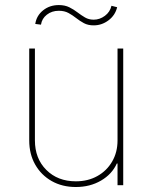

<svg xmlns="http://www.w3.org/2000/svg" viewBox="-20 -739 608 766"><path d="M448.9 -179V-545.5H471.6V0H448.9V-86.6H446Q426.8 -44 383 -18.5Q339.1 7.1 282.7 7.1Q228 7.1 186.1 -16.7Q144.2 -40.5 120.4 -82.4Q96.6 -124.3 96.6 -179V-545.5H119.3V-179Q119.3 -106.5 164.8 -61.1Q210.2 -15.6 282.7 -15.6Q331 -15.6 368.4 -36.6Q405.9 -57.5 427.4 -94.5Q448.9 -131.4 448.9 -179ZM143.5 -640.6 120.7 -643.5Q125.7 -676.8 152 -697.8Q178.3 -718.8 214.5 -718.8Q239 -718.8 256.7 -709.9Q274.5 -701 289.2 -689.6Q304 -678.3 319.1 -669.4Q334.2 -660.5 353.7 -660.5Q377.8 -660.5 398.4 -675.8Q419 -691.1 424.7 -715.9L447.4 -710.2Q439.6 -677.9 412.8 -657.8Q386 -637.8 353.7 -637.8Q331 -637.8 314.6 -646.7Q298.3 -655.5 283.9 -666.9Q269.5 -678.3 253.4 -687.1Q237.2 -696 214.5 -696Q186.8 -696 166.9 -680.4Q147 -664.8 143.5 -640.6Z"/></svg>

Font: Inter UI Thin
Style: Regular
Weight: 100
Designer: Rasmus Andersson
Foundry: rsms
Version: 3.2;8d6f07862